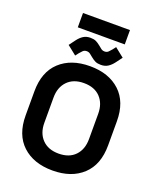

<svg xmlns="http://www.w3.org/2000/svg" viewBox="-183 -1136 1042 1260"><g transform="rotate(20 338.0 -506.0)"><path d="M338 14Q206 14 128 -58.5Q50 -131 50 -266V-434Q50 -569 128 -641.5Q206 -714 338 -714Q470 -714 548 -641.5Q626 -569 626 -434V-266Q626 -131 548 -58.5Q470 14 338 14ZM338 -104Q412 -104 453 -147Q494 -190 494 -262V-438Q494 -510 453 -553Q412 -596 338 -596Q265 -596 223.5 -553Q182 -510 182 -438V-262Q182 -190 223.5 -147Q265 -104 338 -104ZM238 -768 221 -746 157 -797 189 -840Q207 -864 227.5 -877Q248 -890 276 -890Q300 -890 315 -883Q330 -876 347 -862Q357 -854 367.5 -845.5Q378 -837 393 -837Q409 -837 419 -847Q429 -857 438 -868L455 -890L519 -839L487 -796Q469 -772 448.5 -759Q428 -746 400 -746Q376 -746 361 -753Q346 -760 329 -774Q319 -782 308.5 -790.5Q298 -799 283 -799Q267 -799 257 -789Q247 -779 238 -768ZM502 -926H174V-1026H502Z"/></g></svg>

Font: Space Grotesk Variable Light
Style: Regular
Weight: 300
Designer: Florian Karsten
Foundry: Florian Karsten
Version: Version 2.000